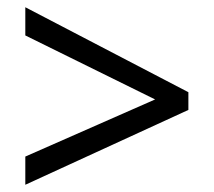

<svg xmlns="http://www.w3.org/2000/svg" viewBox="-20 -588 591 531"><path d="M50 -155V-77L501 -284V-333L50 -568V-490L409 -313Z"/></svg>

Font: Noto Sans Devanagari UI
Style: Regular
Weight: 400
Designer: Jelle Bosma - Monotype Design Team
Foundry: Monotype Imaging Inc.
Version: Version 2.003